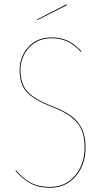

<svg xmlns="http://www.w3.org/2000/svg" viewBox="-20 -864 482 893"><path d="M289.1 -843.8 291 -839.8 153.8 -770.5 151.9 -773.4ZM218.8 -689.9Q264.6 -689.9 297.4 -673.3Q330.1 -656.7 358.9 -625.5L356.4 -622.6Q328.1 -653.8 295.9 -669.9Q263.7 -686 218.8 -686Q154.8 -686 115 -642.3Q75.2 -598.6 75.2 -537.6Q75.2 -475.1 106.7 -439.2Q138.2 -403.3 221.7 -370.6Q277.8 -349.1 310.5 -325.4Q343.3 -301.8 360.6 -265.9Q377.9 -230 377.9 -178.2Q377.9 -97.7 332 -44.2Q286.1 9.3 212.9 9.3Q160.2 9.3 122.6 -10.7Q85 -30.8 51.8 -69.3L54.2 -72.3Q86.9 -33.7 123.5 -14.2Q160.2 5.4 212.9 5.4Q284.2 5.4 328.9 -47.1Q373.5 -99.6 373.5 -178.2Q373.5 -216.8 364.7 -245.4Q356 -273.9 336.2 -296.1Q316.4 -318.4 289.1 -334.7Q261.7 -351.1 220.7 -367.2Q135.7 -400.4 103.5 -436.8Q71.3 -473.1 71.3 -537.6Q71.3 -600.6 112.1 -645.3Q152.8 -689.9 218.8 -689.9Z"/></svg>

Font: Fira Sans Compressed Four
Style: Regular
Weight: 100
Width: 1
Designer: Carrois Corporate & Edenspiekermann AG
Foundry: Carrois Corporate GbR & Edenspiekermann AG
Version: Version 4.203;PS 004.203;hotconv 1.0.88;makeotf.lib2.5.64775